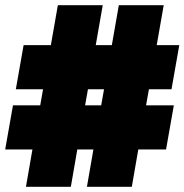

<svg xmlns="http://www.w3.org/2000/svg" viewBox="-46 -720 711 740"><path d="M412 -700 385 -546H323L350 -700H177L150 -546H45L15 -376H120L109 -314H4L-26 -144H79L54 0H227L252 -144H314L289 0H462L487 -144H594L624 -314H517L528 -376H615L645 -546H558L585 -700ZM355 -376 344 -314H282L293 -376Z"/></svg>

Font: Unageo
Style: Black
Weight: 900
Designer: Richard Sepsi
Foundry: Richard Sepsi
Version: Version 2.000